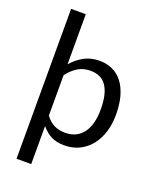

<svg xmlns="http://www.w3.org/2000/svg" viewBox="-164 -829 881 1093"><g transform="rotate(20 276.0 -282.0)"><path d="M73 171.5V-736.5H162V-433Q193.5 -470 234.5 -492.2Q275.5 -514.5 328 -514.5Q371.5 -514.5 407 -498Q442.5 -481.5 467.5 -448.8Q492.5 -416 506 -367.8Q519.5 -319.5 519.5 -256.5Q519.5 -200.5 504.5 -152.2Q489.5 -104 461.5 -68.8Q433.5 -33.5 392.8 -13.2Q352 7 301 7Q253.5 7 220.5 -10.2Q187.5 -27.5 162 -59V171.5ZM162 -367V-122Q186.5 -89 215.8 -75.5Q245 -62 281 -62Q351.5 -62 389.5 -112.5Q427.5 -163 427.5 -256.5Q427.5 -306 418.8 -341.5Q410 -377 393.5 -399.8Q377 -422.5 353 -433Q329 -443.5 298.5 -443.5Q255 -443.5 222.2 -423.5Q189.5 -403.5 162 -367Z"/></g></svg>

Font: LatoCHI
Style: Regular
Weight: 400
Designer: Lukasz Dziedzic
Foundry: tyPoland Lukasz Dziedzic
Version: Version 1.104